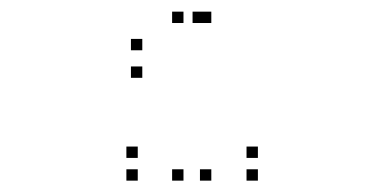

<svg xmlns="http://www.w3.org/2000/svg" viewBox="-20 -858 660 338"><path d="M230.5 -721V-741H210.5V-721ZM339 -817.5V-837.5H319V-817.5ZM303 -817.5V-837.5H283V-817.5ZM230.5 -769.5V-789.5H210.5V-769.5ZM352 -817.5V-837.5H332V-817.5ZM303 -817.5V-837.5H283V-817.5ZM303 -540V-560H283V-540ZM352 -540V-560H332V-540ZM434 -540V-560H414V-540ZM434 -580V-600H414V-580ZM222.5 -580V-600H202.5V-580ZM222.5 -540V-560H202.5V-540Z"/></svg>

Font: Monaspace Neon Dots Var
Style: Regular
Weight: 400
Designer: Riley Cran and the Lettermatic Team
Version: Version 1.100 (Monaspace Neon Dots)